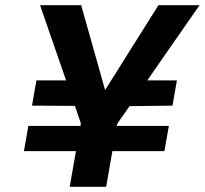

<svg xmlns="http://www.w3.org/2000/svg" viewBox="-20 -718 787 738"><path d="M546 -409H660L643 -312L478 -310L431 -243L429 -234H629L612 -137H412L388 0H248L272 -137H72L89 -234H289L291 -243L268 -311L103 -312L120 -409H234L134 -698H292L384 -372L589 -698H747Z"/></svg>

Font: Fz Poppins SemBd
Style: Italic
Weight: 600
Italic angle: -10°
Designer: Ninad Kale (Devanagari), Jonny Pinhorn (Latin)
Foundry: Indian Type Foundry
Version: Vit hóa bi Vntype.Com & FontZin.Com